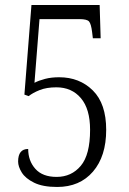

<svg xmlns="http://www.w3.org/2000/svg" viewBox="-20 -733 512 763"><path d="M207 10Q150 10 115.5 -7Q81 -24 66.5 -47.5Q52 -71 52 -91Q52 -141 92 -141Q92 -94 120.5 -62Q149 -30 205 -30Q264 -30 301 -74Q338 -118 338 -217Q338 -300 301.5 -343Q265 -386 204 -386Q165 -386 137.5 -375Q110 -364 94 -351L77 -357L105 -713H376L380 -581H349L346 -606Q342 -638 334 -647.5Q326 -657 296 -657H137L117 -404Q134 -413 159 -419.5Q184 -426 215 -426Q296 -426 349 -373.5Q402 -321 402 -217Q402 -112 349.5 -51Q297 10 207 10Z"/></svg>

Font: Noto Serif Tamil Condensed Light
Style: Regular
Weight: 300
Width: 3
Designer: Indian Type Foundry, Tom Grace, and the Monotype Design Team
Foundry: Monotype Imaging Inc.
Version: Version 2.004; ttfautohint (v1.8.4.7-5d5b)